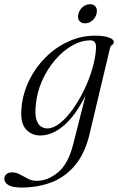

<svg xmlns="http://www.w3.org/2000/svg" viewBox="-74 -616 544 885"><path d="M339 1Q318 90 273 144.5Q228 199 164.8 223.8Q101.5 248.5 25 248.5Q-15.5 248.5 -34.8 237.2Q-54 226 -54 208Q-54 195.5 -44.5 187Q-35 178.5 -18 178.5Q0.5 178.5 18.2 188.2Q36 198 54.8 207.8Q73.5 217.5 94.5 217.5Q146.5 217.5 193.8 178.2Q241 139 264 46.5L320.5 -176.5Q274.5 -83.5 220.5 -37.5Q166.5 8.5 111.5 8.5Q70.5 8.5 44.2 -21.8Q18 -52 25.5 -123Q32 -188 61.2 -247.2Q90.5 -306.5 137 -352.5Q183.5 -398.5 241.8 -425Q300 -451.5 364.5 -451.5Q405.5 -451.5 428 -443Q450.5 -434.5 450.5 -423Q450 -413 442.5 -408.8Q435 -404.5 433 -394ZM91 -132.5Q86.5 -89.5 93.5 -66Q100.5 -42.5 114.2 -33.2Q128 -24 144 -24Q171.5 -24 201.8 -47.8Q232 -71.5 260.5 -111.2Q289 -151 312.8 -199.5Q336.5 -248 351.2 -298Q366 -348 368.5 -392Q371.5 -430 343 -430Q301 -430 258.8 -406Q216.5 -382 180.5 -340.2Q144.5 -298.5 120.5 -245Q96.5 -191.5 91 -132.5ZM317.5 -508.5Q299 -508.5 290.8 -521Q282.5 -533.5 287.5 -552.5Q292.5 -571 307.2 -583.8Q322 -596.5 341 -596.5Q360 -596.5 367.8 -583.8Q375.5 -571 371 -552.5Q366 -533.5 351.2 -521Q336.5 -508.5 317.5 -508.5Z"/></svg>

Font: Fraunces 72pt S000 Light
Style: Italic
Weight: 300
Italic angle: -16°
Version: Version 1.000; ttfautohint (v1.8.3)